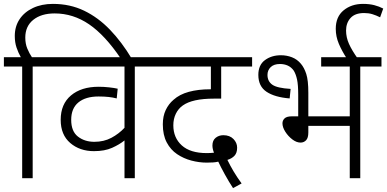

<svg xmlns="http://www.w3.org/2000/svg" viewBox="-20 -916 1990 987"><path d="M94 -574H0V-622H87Q74 -645 65 -671.5Q56 -698 56 -731Q56 -780 80.5 -817Q105 -854 149.5 -875Q194 -896 252 -896Q340 -896 412.5 -861Q485 -826 545.5 -763Q606 -700 657 -615H601Q520 -735 438 -791Q356 -847 261 -847Q192 -847 151 -814Q110 -781 110 -723Q110 -691 120.5 -666Q131 -641 144 -622H257V-574H148V0H94Z M782 -574H673V0H620V-194Q594 -173 556 -156Q518 -139 463 -139Q390 -139 341 -181Q292 -223 292 -300Q292 -381 345 -425.5Q398 -470 487 -470Q513 -470 540.5 -467Q568 -464 585 -460L580 -410Q561 -415 538.5 -417.5Q516 -420 487 -420Q420 -420 383 -389.5Q346 -359 346 -300Q346 -241 380.5 -214Q415 -187 465 -187Q514 -187 552.5 -207.5Q591 -228 620 -259V-574H242V-622H782Z M1178 51Q1157 19 1136 -19Q1115 -57 1102 -85Q1090 -82 1075.5 -81Q1061 -80 1043 -80Q1004 -80 964 -90.5Q924 -101 890.5 -123.5Q857 -146 837 -184Q817 -222 817 -277Q817 -319 832 -350.5Q847 -382 872 -403Q903 -431 951 -444Q999 -457 1060 -457H1064V-574H767V-622H1276V-574H1117V-409H1080Q969 -409 920 -374Q897 -358 884 -331.5Q871 -305 871 -272Q871 -208 914.5 -168.5Q958 -129 1043 -129Q1052 -129 1061 -129.5Q1070 -130 1080 -131Q1072 -151 1072 -168Q1072 -194 1088.5 -207.5Q1105 -221 1128 -221Q1161 -221 1180 -201.5Q1199 -182 1199 -157Q1199 -130 1185.5 -115.5Q1172 -101 1149 -94Q1163 -65 1180.5 -35.5Q1198 -6 1222 27Z M1424 -632Q1454 -632 1481 -621.5Q1508 -611 1527 -588Q1544 -568 1554.5 -535.5Q1565 -503 1565 -439V-318H1778V-574H1631V-622H1941V-574H1832V0H1778V-269H1565V-235Q1565 -207 1553.5 -195Q1542 -183 1525 -183Q1504 -183 1482.5 -199.5Q1461 -216 1446.5 -239Q1432 -262 1432 -282Q1432 -297 1443 -307.5Q1454 -318 1481 -318H1513V-428Q1513 -480 1507 -507.5Q1501 -535 1490 -553Q1477 -571 1459 -579Q1441 -587 1419 -587Q1388 -587 1371.5 -571Q1355 -555 1355 -531Q1355 -498 1380 -480.5Q1405 -463 1474 -459L1469 -410Q1393 -416 1350.5 -444Q1308 -472 1308 -531Q1308 -582 1342 -607Q1376 -632 1424 -632Z M1763 -615Q1738 -653 1722 -690.5Q1706 -728 1706 -768Q1706 -830 1746.5 -863Q1787 -896 1846 -896Q1879 -896 1904 -889.5Q1929 -883 1950 -872L1934 -827Q1914 -837 1894.5 -843Q1875 -849 1852 -849Q1805 -849 1782 -823.5Q1759 -798 1759 -759Q1759 -724 1774 -690.5Q1789 -657 1819 -615Z"/></svg>

Font: Noto Sans Light
Style: Italic
Weight: 300
Italic angle: -12°
Designer: Monotype Design Team
Foundry: Monotype Imaging Inc.
Version: Version 2.013; ttfautohint (v1.8.4.7-5d5b)